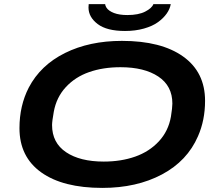

<svg xmlns="http://www.w3.org/2000/svg" viewBox="-20 -897 1058 929"><path d="M585 -747.1Q496.6 -747.1 452.4 -780.8Q408.2 -814.5 408.2 -860.8Q408.2 -872.1 409.2 -877H488.8Q488.8 -870.6 495.1 -859.9Q505.9 -843.8 531.7 -834Q557.6 -824.2 596.2 -824.2Q649.9 -824.2 682.4 -840.8Q714.8 -857.4 722.2 -877H806.2Q802.2 -853.5 786.4 -831.1Q770.5 -808.6 744.1 -789.6Q717.8 -770.5 676.3 -758.8Q634.8 -747.1 585 -747.1ZM475.1 12.2Q284.7 12.2 179.4 -63Q74.2 -138.2 74.2 -276.9Q74.2 -385.7 119.1 -473.1Q175.8 -581.5 294.2 -640.4Q412.6 -699.2 569.8 -699.2Q760.3 -699.2 866.2 -623.5Q972.2 -547.9 972.2 -409.2Q972.2 -315.4 938 -237.8Q886.2 -118.2 763.7 -53Q641.1 12.2 475.1 12.2ZM481.9 -115.2Q565.9 -115.2 634 -139.2Q702.1 -163.1 748.5 -212.9Q794.9 -262.7 807.1 -333Q814 -376.5 814 -396Q814 -481.4 746.1 -526.6Q678.2 -571.8 563 -571.8Q479 -571.8 411.6 -548.3Q344.2 -524.9 298.6 -475.6Q252.9 -426.3 240.2 -356Q231.9 -309.6 231.9 -292Q231.9 -206.1 299.6 -160.6Q367.2 -115.2 481.9 -115.2Z"/></svg>

Font: Archivo Expanded SemiBold
Style: Italic
Weight: 600
Width: 7
Italic angle: -10°
Designer: Hector Gatti
Foundry: Omnibus-Type
Version: Version 2.001